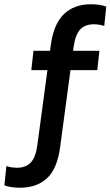

<svg xmlns="http://www.w3.org/2000/svg" viewBox="-140 -734 516 898"><path d="M6.5 -406 16.5 -496.5H325L315 -406ZM141 -44.5Q127.5 55.5 79.8 99.8Q32 144 -46.5 144Q-68 144 -86 141.2Q-104 138.5 -119.5 133L-110 42.5Q-87.5 50.5 -60 50.5Q-19 50.5 4 26Q27 1.5 34.5 -54L97.5 -522.5Q110.5 -621 158.5 -667.5Q206.5 -714 284 -714Q306 -714 324 -711.5Q342 -709 357 -703L347.5 -612.5Q338 -616 325.2 -618.2Q312.5 -620.5 299 -620.5Q257.5 -620.5 234.8 -595.8Q212 -571 204 -513Z"/></svg>

Font: Cabin SemiCondensed SemiBold
Style: Regular
Weight: 600
Width: 4
Designer: Pablo Impallari
Foundry: Pablo Impallari. http://www.impallari.com Igino Marini. http://www.ikern.com
Version: Version 3.001